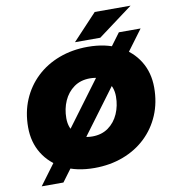

<svg xmlns="http://www.w3.org/2000/svg" viewBox="-102 -1006 1053 1166"><g transform="rotate(-10 424.0 -423.5)"><path d="M396 16Q287 16 207.5 -24Q128 -64 84.5 -134.5Q41 -205 41 -297Q41 -390 73.5 -466.5Q106 -543 165 -599Q224 -655 305 -685.5Q386 -716 482 -716Q591 -716 670.5 -676Q750 -636 793.5 -565.5Q837 -495 837 -403Q837 -310 804.5 -233.5Q772 -157 713 -101Q654 -45 573 -14.5Q492 16 396 16ZM416 -175Q474 -175 515 -204.5Q556 -234 577.5 -283Q599 -332 599 -389Q599 -450 563 -487.5Q527 -525 462 -525Q404 -525 363 -495.5Q322 -466 300.5 -417.5Q279 -369 279 -311Q279 -250 315.5 -212.5Q352 -175 416 -175ZM60 70 684 -770H818L194 70ZM411 -757 561 -917H782L567 -757Z"/></g></svg>

Font: Montserrat Black
Style: Italic
Weight: 900
Italic angle: -11.3°
Designer: Julieta Ulanovsky
Foundry: Julieta Ulanovsky
Version: Version 9.000; ttfautohint (v1.8.4.7-5d5b)